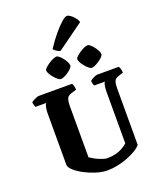

<svg xmlns="http://www.w3.org/2000/svg" viewBox="-207 -1321 1197 1445"><g transform="rotate(-20 391.5 -599.0)"><path d="M401 0Q358 0 311 -14.5Q264 -29 222 -51Q180 -73 152 -97.5Q124 -122 121 -143V-561Q121 -587 126 -607.5Q131 -628 138 -635H52Q50 -640 46 -651Q42 -662 41 -675Q46 -681 58.5 -687.5Q71 -694 83.5 -699Q96 -704 101 -704H370Q374 -698 378.5 -683.5Q383 -669 383 -652L340 -639Q327 -635 317 -627Q307 -619 302 -602Q297 -585 297 -553V-142Q310 -133 327.5 -123Q345 -113 364 -105Q383 -97 400 -92Q417 -87 429 -87Q467 -87 496.5 -94.5Q526 -102 550 -115.5Q574 -129 593 -146V-560Q593 -586 597 -607Q601 -628 607 -635H523Q519 -640 516 -651Q513 -662 512 -675Q518 -681 530 -688Q542 -695 554 -699.5Q566 -704 572 -704H744Q749 -697 753 -684.5Q757 -672 758 -652L726 -642Q707 -636 696.5 -628Q686 -620 681.5 -602.5Q677 -585 677 -550V-103Q660 -83 629 -64.5Q598 -46 559.5 -31.5Q521 -17 480 -8.5Q439 0 401 0ZM551 -766Q542 -766 528.5 -777Q515 -788 501.5 -804Q488 -820 479 -836.5Q470 -853 470 -864Q470 -873 482.5 -885Q495 -897 513 -909Q531 -921 549 -929Q567 -937 578 -937Q587 -937 600 -926Q613 -915 625.5 -898.5Q638 -882 646 -865.5Q654 -849 654 -839Q654 -830 642.5 -817.5Q631 -805 614 -793.5Q597 -782 580 -774Q563 -766 551 -766ZM304 -766Q295 -766 281 -777Q267 -788 253 -804.5Q239 -821 230 -837.5Q221 -854 221 -864Q221 -873 233.5 -885Q246 -897 264 -909Q282 -921 300 -929Q318 -937 329 -937Q338 -937 351 -926Q364 -915 376.5 -899Q389 -883 397 -866.5Q405 -850 405 -839Q405 -830 394 -817.5Q383 -805 366.5 -793.5Q350 -782 333 -774Q316 -766 304 -766ZM373 -966Q357 -970 342.5 -980Q328 -990 321 -999Q360 -1058 397 -1102.5Q434 -1147 463.5 -1172.5Q493 -1198 507 -1198Q518 -1198 534 -1187Q550 -1176 565 -1158Q580 -1140 586 -1120Z"/></g></svg>

Font: Texturina Medium 12pt Black
Style: Regular
Weight: 900
Version: Version 1.002